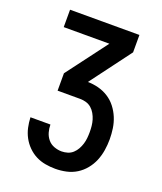

<svg xmlns="http://www.w3.org/2000/svg" viewBox="-136 -609 772 913"><g transform="rotate(20 250.0 -152.5)"><path d="M252 215Q227 215 201.5 210.5Q176 206 153.5 194.5Q131 183 112.5 164.5Q94 146 82 123.5Q70 101 64.5 76Q59 51 58 25H159Q159 45 164.5 64Q170 83 182.5 98Q195 113 214 120Q233 127 252 127Q267 127 282 122.5Q297 118 308.5 107.5Q320 97 327.5 83.5Q335 70 339.5 55.5Q344 41 345.5 25.5Q347 10 347 -5Q347 -20 345.5 -35.5Q344 -51 339.5 -66Q335 -81 327 -95Q319 -109 307.5 -119Q296 -129 281 -133.5Q266 -138 250 -138H136V-226L291 -432H60V-520H411V-432L257 -226Q284 -226 311 -219Q338 -212 361.5 -197Q385 -182 402 -160Q419 -138 429.5 -112.5Q440 -87 444 -59.5Q448 -32 448 -5Q448 23 443.5 51Q439 79 428.5 104.5Q418 130 400 152Q382 174 358.5 188.5Q335 203 307.5 209Q280 215 252 215Z"/></g></svg>

Font: Zed Sans Semibold
Style: Regular
Weight: 600
Designer: Belleve Invis
Foundry: Belleve Invis
Version: Version 1.0.0; ttfautohint (v1.8.4)